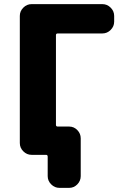

<svg xmlns="http://www.w3.org/2000/svg" viewBox="-20 -750 619 930"><path d="M133 0Q110 0 93 -17Q76 -34 76 -57V-673Q76 -696 93 -713Q110 -730 133 -730H476Q499 -730 516 -713Q533 -696 533 -673V-645Q533 -622 516 -605Q499 -588 476 -588H260Q251 -588 251 -580V-145Q251 -137 260 -137H315Q338 -137 354.5 -120Q371 -103 371 -80V103Q371 126 354.5 143Q338 160 315 160H268Q245 160 228 143Q211 126 211 103V9Q211 0 203 0H198Z"/></svg>

Font: Rounded Mplus 1c ExtraBold
Style: Regular
Weight: 800
Version: Version 1.059.20150529